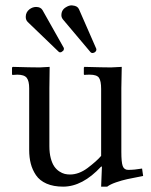

<svg xmlns="http://www.w3.org/2000/svg" viewBox="-20 -678 557 710"><path d="M88.9 -643.6Q100.6 -652.3 113.3 -652.3Q130.4 -652.3 137.2 -640.6L215.3 -502Q216.3 -501 216.3 -498Q216.3 -491.2 210.9 -488.3Q207 -484.4 202.6 -484.4Q198.7 -484.4 196.3 -487.3L82.5 -596.7Q75.2 -604 75.2 -615.7Q75.2 -632.8 88.9 -643.6ZM224.1 -651.4Q234.9 -658.2 245.1 -658.2Q248 -658.2 249 -657.7Q266.6 -656.2 272 -644L335.9 -498Q336.4 -497.1 336.4 -494.6Q336.4 -488.8 330.1 -484.4Q325.2 -481.9 321.8 -481.9Q317.9 -481.9 314.9 -484.9L212.9 -606Q207 -613.3 207 -621.6Q207 -641.6 224.1 -651.4ZM428.7 -116.2Q428.7 -78.1 433.8 -64Q439 -49.8 454.1 -49.8Q477.1 -49.8 505.4 -54.7L509.3 -27.3Q471.2 -20 450.9 -15.6Q430.7 -11.2 408.9 -3.7Q387.2 3.9 376.5 12.2H354L356.9 -62H354Q285.2 12.2 213.4 12.2Q177.7 12.2 152.1 1Q126.5 -10.3 113 -30.3Q99.6 -50.3 93.8 -73Q87.9 -95.7 87.9 -123.5V-351.6Q87.9 -378.4 78.9 -390.1Q69.8 -401.9 43.9 -401.9Q37.1 -401.9 27.3 -400.9L24.4 -402.3V-428.2L27.3 -430.7Q94.7 -428.7 127 -428.7L163.6 -430.7L162.6 -351.1V-137.7Q162.6 -112.3 167.7 -93Q172.9 -73.7 180.7 -62.5Q188.5 -51.3 199.2 -44.2Q210 -37.1 219.5 -34.9Q229 -32.7 238.8 -32.7Q271.5 -32.7 303.7 -56.6Q337.9 -82.5 354 -101.6V-349.1Q354 -378.4 346.2 -390.1Q338.4 -401.9 312 -401.9Q298.8 -401.9 292 -400.9L290 -403.3V-427.7L292 -430.7Q362.8 -428.7 390.6 -428.7L430.2 -430.7L428.7 -352.1Z"/></svg>

Font: Libertinage
Style: f
Weight: 400
Designer: OSP
Foundry: OSP
Version: Version 1.0; 2008; OFL relea